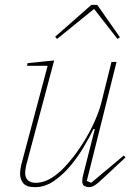

<svg xmlns="http://www.w3.org/2000/svg" viewBox="-20 -762 567 794"><path d="M124 12Q90 12 76.5 -4Q63 -20 63 -45Q63 -59 68 -81L177 -490H92L94 -501L204 -512L89 -81Q84 -59 84 -48Q84 -6 129 -6Q179 -6 234 -58Q258 -81 284 -114.5Q310 -148 332.5 -185.5Q355 -223 372.5 -262.5Q390 -302 399 -337L441 -506H462L339 -14L357 -6L492 -119L499 -111L410 -28Q384 -3 371.5 4.5Q359 12 348 12Q340 12 330 7.5Q320 3 320 -13Q320 -23 325 -43L372 -228L367 -229Q351 -196 326.5 -154.5Q302 -113 271 -76Q240 -39 203 -13.5Q166 12 124 12ZM208 -610 358 -742H382L476 -608L466 -601L369 -725L216 -601Z"/></svg>

Font: IBM Plex Serif Thin
Style: Italic
Weight: 100
Italic angle: -14°
Designer: Mike Abbink, Paul van der Laan, Pieter van Rosmalen
Foundry: Bold Monday
Version: Version 3.001